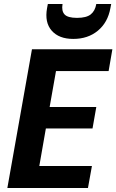

<svg xmlns="http://www.w3.org/2000/svg" viewBox="-20 -947 586 967"><path d="M546 -699 527 -589H262L230 -408H465L446 -300H211L178 -111H443L423 0H17L141 -699ZM536 -906Q523 -834 473 -792.5Q423 -751 349 -751Q277 -751 240.5 -792.5Q204 -834 217 -906L221 -927H295Q289 -892 305 -874.5Q321 -857 368 -857Q415 -857 437 -874.5Q459 -892 465 -927H540Z"/></svg>

Font: Poppins SemiBold
Style: Italic
Weight: 600
Italic angle: -10°
Designer: Ninad Kale (Devanagari), Jonny Pinhorn (Latin)
Foundry: Indian Type Foundry
Version: Version 3.200;PS 1.000;hotconv 16.6.54;makeotf.lib2.5.65590